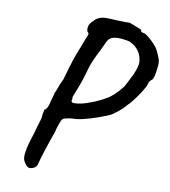

<svg xmlns="http://www.w3.org/2000/svg" viewBox="-82 -744 768 868"><g transform="rotate(10 302.0 -310.0)"><path d="M113 54Q101 54 93 41Q87 35 82 23Q77 11 81.5 -18Q86 -47 105 -104Q115 -142 121 -159.5Q127 -177 127 -185Q127 -196 129.5 -203.5Q132 -211 132 -218Q138 -218 144 -229Q150 -240 154 -259Q158 -276 161.5 -286.5Q165 -297 165 -301Q170 -309 175.5 -326Q181 -343 193 -367Q201 -397 211 -429.5Q221 -462 231.5 -490.5Q242 -519 249 -535Q260 -566 266 -578.5Q272 -591 266 -595Q259 -600 260.5 -617.5Q262 -635 280 -650Q291 -663 305 -668.5Q319 -674 338 -674Q357 -674 381 -672Q399 -671 419.5 -671Q440 -671 445 -671Q454 -667 467 -662.5Q480 -658 490.5 -653.5Q501 -649 501 -646Q501 -640 505.5 -638.5Q510 -637 515 -636Q522 -636 536.5 -624Q551 -612 566.5 -595.5Q582 -579 589 -562Q597 -545 602 -530Q607 -515 602 -487Q601 -472 597.5 -457Q594 -442 590 -437Q584 -433 579 -427Q574 -421 574 -416Q574 -412 566.5 -397.5Q559 -383 547 -365Q535 -347 521.5 -329.5Q508 -312 496 -301Q483 -285 465.5 -271Q448 -257 434 -248Q408 -236 375 -224.5Q342 -213 312 -206Q282 -199 263 -200Q234 -196 225.5 -192.5Q217 -189 212 -175Q207 -162 202.5 -148Q198 -134 198 -129Q196 -125 189.5 -106Q183 -87 174.5 -62Q166 -37 158.5 -12.5Q151 12 147 29Q143 43 132.5 48.5Q122 54 113 54ZM249 -272Q253 -268 277 -271Q301 -274 332 -286Q352 -293 372.5 -303Q393 -313 412 -325Q422 -332 436 -345Q450 -358 470 -383Q473 -388 480.5 -402.5Q488 -417 494 -430Q503 -444 512 -471.5Q521 -499 516 -517Q511 -543 494 -562Q477 -581 452 -589Q430 -593 415.5 -594Q401 -595 384 -592Q368 -587 361 -578Q354 -569 342 -540Q335 -526 322 -500Q309 -474 300 -449Q282 -383 267 -345.5Q252 -308 248 -297Q249 -286 247 -281.5Q245 -277 249 -272Z"/></g></svg>

Font: Caveat SemiBold
Style: Regular
Weight: 600
Designer: Pablo Impallari
Foundry: Pablo Impallari
Version: Version 2.000